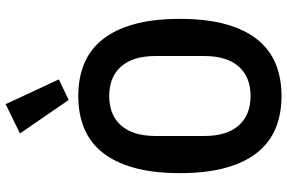

<svg xmlns="http://www.w3.org/2000/svg" viewBox="-189 -819 1020 682"><g transform="rotate(-90 321.0 -478.0)"><path d="M321 12Q258 12 207.5 -8.5Q157 -29 121.5 -72.5Q86 -116 66.5 -184.5Q47 -253 47 -349Q47 -445 66.5 -513.5Q86 -582 121.5 -625.5Q157 -669 207.5 -689.5Q258 -710 321 -710Q384 -710 434.5 -689.5Q485 -669 520.5 -625.5Q556 -582 575.5 -513.5Q595 -445 595 -349Q595 -253 575.5 -184.5Q556 -116 520.5 -72.5Q485 -29 434.5 -8.5Q384 12 321 12ZM321 -98Q389 -98 426 -140.5Q463 -183 463 -262V-436Q463 -515 426 -557.5Q389 -600 321 -600Q253 -600 216 -557.5Q179 -515 179 -436V-262Q179 -183 216 -140.5Q253 -98 321 -98ZM188 -917 292 -968 380 -779 307 -744Z"/></g></svg>

Font: IBM Plex Sans Condensed SemiBold
Style: Regular
Weight: 600
Width: 3
Designer: Mike Abbink, Paul van der Laan, Pieter van Rosmalen
Foundry: Bold Monday
Version: Version 1.3